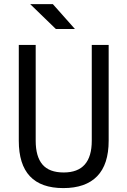

<svg xmlns="http://www.w3.org/2000/svg" viewBox="-20 -914 626 943"><path d="M291 9.8Q72.3 9.8 72.3 -222.7V-693.4H155.3V-222.7Q155.3 -145 188.5 -106Q221.7 -66.9 293 -66.9Q430.7 -66.9 430.7 -222.7V-693.4H513.7V-222.7Q513.7 -106.4 457 -48.3Q400.4 9.8 291 9.8ZM254.4 -771.5 128.4 -893.6H239.7L348.1 -771.5Z"/></svg>

Font: CaskaydiaMono NF SemiLight
Style: Regular
Weight: 350
Designer: Aaron Bell
Foundry: Saja Typeworks
Version: Version 2111.001; ttfautohint (v1.8.4);Nerd Fonts 3.1.1